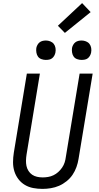

<svg xmlns="http://www.w3.org/2000/svg" viewBox="-20 -1209 640 1237"><path d="M254 8Q223 8 194 2.5Q165 -3 140.5 -17.5Q116 -32 98.5 -55Q81 -78 72.5 -105.5Q64 -133 64 -163.5Q64 -194 69 -225L153 -735H237L151 -213Q148 -194 147.5 -175.5Q147 -157 150.5 -140Q154 -123 163.5 -108Q173 -93 187 -83.5Q201 -74 218.5 -70Q236 -66 255 -66Q272 -66 290 -69Q308 -72 324.5 -80Q341 -88 355 -100.5Q369 -113 380 -129Q391 -145 396.5 -162.5Q402 -180 404 -197L493 -735H577L486 -185Q482 -159 472.5 -132.5Q463 -106 447.5 -83Q432 -60 409 -41.5Q386 -23 360.5 -12Q335 -1 307.5 3.5Q280 8 254 8ZM505 -823Q491 -823 477 -828Q463 -833 455 -844Q447 -855 444.5 -870Q442 -885 444 -900Q446 -910 451.5 -920Q457 -930 465.5 -936.5Q474 -943 484.5 -945.5Q495 -948 506 -948Q520 -948 534 -942.5Q548 -937 556.5 -926Q565 -915 567.5 -900Q570 -885 567 -870Q565 -860 559.5 -850Q554 -840 545.5 -833.5Q537 -827 526.5 -825Q516 -823 505 -823ZM275 -823Q261 -823 247 -828Q233 -833 225 -844Q217 -855 214.5 -870Q212 -885 214 -900Q216 -910 221.5 -920Q227 -930 235.5 -936.5Q244 -943 254.5 -945.5Q265 -948 276 -948Q290 -948 304 -942.5Q318 -937 326.5 -926Q335 -915 337.5 -900Q340 -885 337 -870Q335 -860 329.5 -850Q324 -840 315.5 -833.5Q307 -827 296.5 -825Q286 -823 275 -823ZM398 -997 353 -1043 509 -1189 564 -1131Z"/></svg>

Font: Iosevka Aile Oblique
Style: Regular
Weight: 400
Italic angle: -9°
Designer: Belleve Invis
Foundry: Belleve Invis
Version: Version 31.1.0; ttfautohint (v1.8.4)